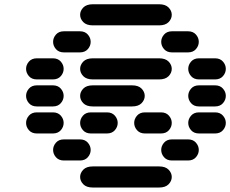

<svg xmlns="http://www.w3.org/2000/svg" viewBox="-20 -881 1064 888"><path d="M409.2 -13.7Q379.9 -13.7 365.2 -28.8Q350.6 -43.9 350.6 -62.5Q350.6 -81.1 365.2 -96.2Q379.9 -111.3 409.2 -111.3H715.8Q745.1 -111.3 759.8 -96.2Q774.4 -81.1 774.4 -62.5Q774.4 -43.9 759.8 -28.8Q745.1 -13.7 715.8 -13.7ZM275.4 -138.7Q252 -138.7 238.8 -153.8Q225.6 -168.9 225.6 -187.5Q225.6 -206.1 238.8 -221.2Q252 -236.3 275.4 -236.3H349.6Q373 -236.3 386.2 -221.2Q399.4 -206.1 399.4 -187.5Q399.4 -168.9 386.2 -153.8Q373 -138.7 349.6 -138.7ZM775.4 -138.7Q752 -138.7 738.8 -153.8Q725.6 -168.9 725.6 -187.5Q725.6 -206.1 738.8 -221.2Q752 -236.3 775.4 -236.3H849.6Q873 -236.3 886.2 -221.2Q899.4 -206.1 899.4 -187.5Q899.4 -168.9 886.2 -153.8Q873 -138.7 849.6 -138.7ZM150.4 -263.7Q127 -263.7 113.8 -278.8Q100.6 -293.9 100.6 -312.5Q100.6 -331.1 113.8 -346.2Q127 -361.3 150.4 -361.3H224.6Q248 -361.3 261.2 -346.2Q274.4 -331.1 274.4 -312.5Q274.4 -293.9 261.2 -278.8Q248 -263.7 224.6 -263.7ZM400.4 -263.7Q377 -263.7 363.8 -278.8Q350.6 -293.9 350.6 -312.5Q350.6 -331.1 363.8 -346.2Q377 -361.3 400.4 -361.3H474.6Q498 -361.3 511.2 -346.2Q524.4 -331.1 524.4 -312.5Q524.4 -293.9 511.2 -278.8Q498 -263.7 474.6 -263.7ZM650.4 -263.7Q627 -263.7 613.8 -278.8Q600.6 -293.9 600.6 -312.5Q600.6 -331.1 613.8 -346.2Q627 -361.3 650.4 -361.3H724.6Q748 -361.3 761.2 -346.2Q774.4 -331.1 774.4 -312.5Q774.4 -293.9 761.2 -278.8Q748 -263.7 724.6 -263.7ZM900.4 -263.7Q877 -263.7 863.8 -278.8Q850.6 -293.9 850.6 -312.5Q850.6 -331.1 863.8 -346.2Q877 -361.3 900.4 -361.3H974.6Q998 -361.3 1011.2 -346.2Q1024.4 -331.1 1024.4 -312.5Q1024.4 -293.9 1011.2 -278.8Q998 -263.7 974.6 -263.7ZM150.4 -388.7Q127 -388.7 113.8 -403.8Q100.6 -418.9 100.6 -437.5Q100.6 -456.1 113.8 -471.2Q127 -486.3 150.4 -486.3H224.6Q248 -486.3 261.2 -471.2Q274.4 -456.1 274.4 -437.5Q274.4 -418.9 261.2 -403.8Q248 -388.7 224.6 -388.7ZM409.2 -388.7Q379.9 -388.7 365.2 -403.8Q350.6 -418.9 350.6 -437.5Q350.6 -456.1 365.2 -471.2Q379.9 -486.3 409.2 -486.3H590.8Q620.1 -486.3 634.8 -471.2Q649.4 -456.1 649.4 -437.5Q649.4 -418.9 634.8 -403.8Q620.1 -388.7 590.8 -388.7ZM900.4 -388.7Q877 -388.7 863.8 -403.8Q850.6 -418.9 850.6 -437.5Q850.6 -456.1 863.8 -471.2Q877 -486.3 900.4 -486.3H974.6Q998 -486.3 1011.2 -471.2Q1024.4 -456.1 1024.4 -437.5Q1024.4 -418.9 1011.2 -403.8Q998 -388.7 974.6 -388.7ZM150.4 -513.7Q127 -513.7 113.8 -528.8Q100.6 -543.9 100.6 -562.5Q100.6 -581.1 113.8 -596.2Q127 -611.3 150.4 -611.3H224.6Q248 -611.3 261.2 -596.2Q274.4 -581.1 274.4 -562.5Q274.4 -543.9 261.2 -528.8Q248 -513.7 224.6 -513.7ZM409.2 -513.7Q379.9 -513.7 365.2 -528.8Q350.6 -543.9 350.6 -562.5Q350.6 -581.1 365.2 -596.2Q379.9 -611.3 409.2 -611.3H715.8Q745.1 -611.3 759.8 -596.2Q774.4 -581.1 774.4 -562.5Q774.4 -543.9 759.8 -528.8Q745.1 -513.7 715.8 -513.7ZM900.4 -513.7Q877 -513.7 863.8 -528.8Q850.6 -543.9 850.6 -562.5Q850.6 -581.1 863.8 -596.2Q877 -611.3 900.4 -611.3H974.6Q998 -611.3 1011.2 -596.2Q1024.4 -581.1 1024.4 -562.5Q1024.4 -543.9 1011.2 -528.8Q998 -513.7 974.6 -513.7ZM275.4 -638.7Q252 -638.7 238.8 -653.8Q225.6 -668.9 225.6 -687.5Q225.6 -706.1 238.8 -721.2Q252 -736.3 275.4 -736.3H349.6Q373 -736.3 386.2 -721.2Q399.4 -706.1 399.4 -687.5Q399.4 -668.9 386.2 -653.8Q373 -638.7 349.6 -638.7ZM775.4 -638.7Q752 -638.7 738.8 -653.8Q725.6 -668.9 725.6 -687.5Q725.6 -706.1 738.8 -721.2Q752 -736.3 775.4 -736.3H849.6Q873 -736.3 886.2 -721.2Q899.4 -706.1 899.4 -687.5Q899.4 -668.9 886.2 -653.8Q873 -638.7 849.6 -638.7ZM409.2 -763.7Q379.9 -763.7 365.2 -778.8Q350.6 -793.9 350.6 -812.5Q350.6 -831.1 365.2 -846.2Q379.9 -861.3 409.2 -861.3H715.8Q745.1 -861.3 759.8 -846.2Q774.4 -831.1 774.4 -812.5Q774.4 -793.9 759.8 -778.8Q745.1 -763.7 715.8 -763.7Z"/></svg>

Font: Sixtyfour Normal
Style: Regular
Weight: 400
Monospace: yes
Designer: Jens Kutilek
Foundry: Jens Kutilek
Version: Version 2.000